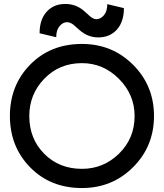

<svg xmlns="http://www.w3.org/2000/svg" viewBox="-20 -937 828 970"><path d="M383 -784Q378 -788 367 -798Q356 -808 350.5 -812.5Q345 -817 336 -821Q327 -825 319 -825Q298 -825 281 -805Q264 -785 264 -749L180 -769Q180 -838 215.5 -877.5Q251 -917 310 -917Q363 -917 403 -883Q409 -878 419.5 -868.5Q430 -859 435.5 -854Q441 -849 450 -844.5Q459 -840 467 -840Q488 -840 505 -860Q522 -880 522 -916L606 -896Q606 -827 570.5 -787.5Q535 -748 476 -748Q425 -748 383 -784ZM394 -715Q547 -715 652.5 -609.5Q758 -504 758 -351Q758 -198 652.5 -92.5Q547 13 394 13Q235 13 132.5 -91.5Q30 -196 30 -351Q30 -506 132.5 -610.5Q235 -715 394 -715ZM128 -351Q128 -236 203.5 -160Q279 -84 394 -84Q503 -84 581.5 -161Q660 -238 660 -351Q660 -459 581 -538.5Q502 -618 394 -618Q280 -618 204 -539.5Q128 -461 128 -351Z"/></svg>

Font: Edgecutting Lite Sharp
Style: Medium
Weight: 500
Designer: RandomMaerks (Nguyen Gia Bao)
Version: Version 1.0